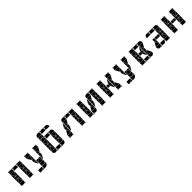

<svg xmlns="http://www.w3.org/2000/svg" viewBox="582 -2685 4801 4801"><g transform="rotate(-45 2982.5 -284.5)"><path d="M284 -492Q311 -492 330 -473Q349 -454 349 -427V-407H219V-427Q219 -453 238.5 -472.5Q258 -492 284 -492ZM142 -492Q169 -492 188 -473Q207 -454 207 -427V-407H77V-427Q77 -453 96.5 -472.5Q116 -492 142 -492ZM426 -492Q453 -492 472 -473Q491 -454 491 -427V-407H361V-427Q361 -453 380.5 -472.5Q400 -492 426 -492ZM426 -2Q400 -2 380.5 -21.5Q361 -41 361 -67V-87H491V-67Q491 -41 471.5 -21.5Q452 -2 426 -2ZM142 -2Q116 -2 96.5 -21.5Q77 -41 77 -67V-87H207V-67Q207 -41 187.5 -21.5Q168 -2 142 -2ZM363 -92 426 -205 490 -92ZM79 -92 142 -205 206 -92ZM206 -402 142 -290 79 -402ZM490 -402 426 -290 363 -402ZM424 -212H361V-282H424ZM140 -212H77V-282H140ZM491 -212H429V-282H491ZM207 -212H145V-282H207ZM77 -287V-395L138 -287ZM361 -287V-395L422 -287ZM361 -207H422L361 -99ZM77 -207H138L77 -99ZM207 -287H147L207 -395ZM491 -207V-99L431 -207ZM207 -207V-99L147 -207ZM491 -287H431L491 -395ZM361 -42Q373 -14 401 -2H361ZM361 -492H401Q387 -487 377 -477Q367 -467 361 -453ZM168 -2Q182 -8 192 -18Q202 -28 207 -42V-2ZM219 -492H259Q245 -487 235 -477Q225 -467 219 -453ZM349 -492V-453Q339 -482 310 -492ZM207 -492V-453Q197 -482 168 -492ZM77 -42Q89 -14 117 -2H77ZM77 -492H117Q103 -487 93 -477Q83 -467 77 -453ZM452 -2Q466 -8 476 -18Q486 -28 491 -42V-2ZM491 -492V-453Q481 -482 452 -492Z M710 -492Q737 -492 756 -473Q775 -454 775 -427V-407H645V-427Q645 -453 664.5 -472.5Q684 -492 710 -492ZM994 -492Q1021 -492 1040 -473Q1059 -454 1059 -427V-407H929V-427Q929 -453 948.5 -472.5Q968 -492 994 -492ZM787 3H917Q917 23 908 39Q899 55 884.5 66Q870 77 851.5 82.5Q833 88 815 88H787ZM645 3H775Q775 23 766 39Q757 55 742.5 66Q728 77 709.5 82.5Q691 88 673 88H645ZM852 -2Q826 -2 806.5 -21.5Q787 -41 787 -67V-87H917V-67Q917 -41 897.5 -21.5Q878 -2 852 -2ZM789 -92 852 -205 916 -92ZM774 -402 710 -290 647 -402ZM1058 -402 994 -290 931 -402ZM992 -212H929V-282H992ZM775 -212H713V-282H775ZM929 -287V-395L990 -287ZM929 -207H990L929 -99ZM787 -207H848L787 -99ZM775 -287H715L775 -395ZM917 -207V-99L857 -207ZM775 -207V-99L715 -207ZM709 88Q731 81 749 67Q767 53 775 30V88ZM787 -42Q799 -14 827 -2H787ZM929 -492H969Q955 -487 945 -477Q935 -467 929 -453ZM645 -492H685Q671 -487 661 -477Q651 -467 645 -453ZM878 -2Q892 -8 902 -18Q912 -28 917 -42V-2ZM1059 -492V-453Q1049 -482 1020 -492ZM775 -492V-453Q765 -482 736 -492Z M1420 -657Q1447 -657 1466 -638Q1485 -619 1485 -592V-572H1355V-592Q1355 -618 1374.5 -637.5Q1394 -657 1420 -657ZM1278 -492Q1305 -492 1324 -473Q1343 -454 1343 -427V-407H1213V-427Q1213 -453 1232.5 -472.5Q1252 -492 1278 -492ZM1562 -657Q1589 -657 1608 -638Q1627 -619 1627 -592V-572H1497V-592Q1497 -618 1516.5 -637.5Q1536 -657 1562 -657ZM1420 -492Q1447 -492 1466 -473Q1485 -454 1485 -427V-407H1355V-427Q1355 -453 1374.5 -472.5Q1394 -492 1420 -492ZM1562 -492Q1589 -492 1608 -473Q1627 -454 1627 -427V-407H1497V-427Q1497 -453 1516.5 -472.5Q1536 -492 1562 -492ZM1278 -657Q1305 -657 1324 -638Q1343 -619 1343 -592V-572H1213V-592Q1213 -618 1232.5 -637.5Q1252 -657 1278 -657ZM1562 -2Q1536 -2 1516.5 -21.5Q1497 -41 1497 -67V-87H1627V-67Q1627 -41 1607.5 -21.5Q1588 -2 1562 -2ZM1278 -2Q1252 -2 1232.5 -21.5Q1213 -41 1213 -67V-87H1343V-67Q1343 -41 1323.5 -21.5Q1304 -2 1278 -2ZM1420 -2Q1394 -2 1374.5 -21.5Q1355 -41 1355 -67V-87H1485V-67Q1485 -41 1465.5 -21.5Q1446 -2 1420 -2ZM1499 -92 1562 -205 1626 -92ZM1215 -92 1278 -205 1342 -92ZM1626 -402 1562 -290 1499 -402ZM1342 -402 1278 -290 1215 -402ZM1341 -567 1285 -497H1272L1216 -567ZM1560 -212H1497V-282H1560ZM1276 -212H1213V-282H1276ZM1343 -212H1281V-282H1343ZM1627 -212H1565V-282H1627ZM1213 -287V-395L1274 -287ZM1497 -287V-395L1558 -287ZM1497 -207H1558L1497 -99ZM1213 -207H1274L1213 -99ZM1627 -207V-99L1567 -207ZM1343 -287H1283L1343 -395ZM1627 -287H1567L1627 -395ZM1343 -207V-99L1283 -207ZM1213 -497V-563L1266 -497ZM1343 -497H1291L1343 -563ZM1355 -42Q1367 -14 1395 -2H1355ZM1497 -42Q1509 -14 1537 -2H1497ZM1304 -2Q1318 -8 1328 -18Q1338 -28 1343 -42V-2ZM1446 -2Q1460 -8 1470 -18Q1480 -28 1485 -42V-2ZM1213 -492H1253Q1239 -487 1229 -477Q1219 -467 1213 -453ZM1497 -657H1537Q1523 -652 1513 -642Q1503 -632 1497 -618ZM1355 -492H1395Q1381 -487 1371 -477Q1361 -467 1355 -453ZM1497 -492H1537Q1523 -487 1513 -477Q1503 -467 1497 -453ZM1355 -657H1395Q1381 -652 1371 -642Q1361 -632 1355 -618ZM1343 -657V-618Q1333 -647 1304 -657ZM1485 -657V-618Q1475 -647 1446 -657ZM1485 -492V-453Q1475 -482 1446 -492ZM1343 -492V-453Q1333 -482 1304 -492Z M1988 -492Q2015 -492 2034 -473Q2053 -454 2053 -427V-407H1923V-427Q1923 -453 1942.5 -472.5Q1962 -492 1988 -492ZM1846 -2Q1820 -2 1800.5 -21.5Q1781 -41 1781 -67V-87H1911V-67Q1911 -41 1891.5 -21.5Q1872 -2 1846 -2ZM1783 -92 1846 -205 1910 -92ZM2052 -402 1988 -290 1925 -402ZM1986 -212H1923V-282H1986ZM1911 -212H1849V-282H1911ZM1923 -287V-395L1984 -287ZM1923 -207H1984L1923 -99ZM1911 -207V-99L1851 -207ZM1911 -287H1851L1911 -395ZM1781 -42Q1793 -14 1821 -2H1781ZM1872 -2Q1886 -8 1896 -18Q1906 -28 1911 -42V-2ZM2053 -492V-453Q2043 -482 2014 -492ZM2272 -492Q2299 -492 2318 -473Q2337 -454 2337 -427V-407H2207V-427Q2207 -453 2226.5 -472.5Q2246 -492 2272 -492ZM2272 -2Q2246 -2 2226.5 -21.5Q2207 -41 2207 -67V-87H2337V-67Q2337 -41 2317.5 -21.5Q2298 -2 2272 -2ZM2209 -92 2272 -205 2336 -92ZM2336 -402 2272 -290 2209 -402ZM2270 -212H2207V-282H2270ZM2337 -212H2275V-282H2337ZM2207 -287V-395L2268 -287ZM2207 -207H2268L2207 -99ZM2337 -207V-99L2277 -207ZM2337 -287H2277L2337 -395ZM2207 -42Q2219 -14 2247 -2H2207ZM2298 -2Q2312 -8 2322 -18Q2332 -28 2337 -42V-2ZM2207 -492H2247Q2233 -487 2223 -477Q2213 -467 2207 -453ZM2337 -492V-453Q2327 -482 2298 -492ZM2129 -492Q2156 -492 2175 -473Q2194 -454 2194 -427V-407H2064V-427Q2064 -453 2083.5 -472.5Q2103 -492 2129 -492ZM2064 -492H2104Q2090 -487 2080 -477Q2070 -467 2064 -453ZM2195 -492V-453Q2185 -482 2156 -492Z M2841 -492Q2868 -492 2887 -473Q2906 -454 2906 -427V-407H2776V-427Q2776 -453 2795.5 -472.5Q2815 -492 2841 -492ZM2983 -492Q3010 -492 3029 -473Q3048 -454 3048 -427V-407H2918V-427Q2918 -453 2937.5 -472.5Q2957 -492 2983 -492ZM2983 -2Q2957 -2 2937.5 -21.5Q2918 -41 2918 -67V-87H3048V-67Q3048 -41 3028.5 -21.5Q3009 -2 2983 -2ZM2699 -2Q2673 -2 2653.5 -21.5Q2634 -41 2634 -67V-87H2764V-67Q2764 -41 2744.5 -21.5Q2725 -2 2699 -2ZM2920 -92 2983 -205 3047 -92ZM2636 -92 2699 -205 2763 -92ZM2905 -402 2841 -290 2778 -402ZM3047 -402 2983 -290 2920 -402ZM2981 -212H2918V-282H2981ZM2839 -212H2776V-282H2839ZM3048 -212H2986V-282H3048ZM2764 -212H2702V-282H2764ZM2776 -287V-395L2837 -287ZM2918 -287V-395L2979 -287ZM2776 -207H2837L2776 -99ZM2764 -287H2704L2764 -395ZM3048 -207V-99L2988 -207ZM2764 -207V-99L2704 -207ZM3048 -287H2988L3048 -395ZM2634 -42Q2646 -14 2674 -2H2634ZM2918 -42Q2930 -14 2958 -2H2918ZM2918 -492H2958Q2944 -487 2934 -477Q2924 -467 2918 -453ZM3009 -2Q3023 -8 3033 -18Q3043 -28 3048 -42V-2ZM2907 -492V-453Q2897 -482 2868 -492ZM2918 -207H2979L2918 -99ZM3048 -492V-453Q3038 -482 3009 -492ZM2557 -492Q2584 -492 2603 -473Q2622 -454 2622 -427V-407H2492V-427Q2492 -453 2511.5 -472.5Q2531 -492 2557 -492ZM2557 -2Q2531 -2 2511.5 -21.5Q2492 -41 2492 -67V-87H2622V-67Q2622 -41 2602.5 -21.5Q2583 -2 2557 -2ZM2494 -92 2557 -205 2621 -92ZM2621 -402 2557 -290 2494 -402ZM2555 -212H2492V-282H2555ZM2622 -212H2560V-282H2622ZM2492 -287V-395L2553 -287ZM2492 -207H2553L2492 -99ZM2622 -287H2562L2622 -395ZM2622 -207V-99L2562 -207ZM2492 -42Q2504 -14 2532 -2H2492ZM2492 -492H2532Q2518 -487 2508 -477Q2498 -467 2492 -453ZM2583 -2Q2597 -8 2607 -18Q2617 -28 2622 -42V-2ZM2622 -492V-453Q2612 -482 2583 -492Z M3267 -492Q3294 -492 3313 -473Q3332 -454 3332 -427V-407H3202V-427Q3202 -453 3221.5 -472.5Q3241 -492 3267 -492ZM3551 -492Q3578 -492 3597 -473Q3616 -454 3616 -427V-407H3486V-427Q3486 -453 3505.5 -472.5Q3525 -492 3551 -492ZM3551 -2Q3525 -2 3505.5 -21.5Q3486 -41 3486 -67V-87H3616V-67Q3616 -41 3596.5 -21.5Q3577 -2 3551 -2ZM3267 -2Q3241 -2 3221.5 -21.5Q3202 -41 3202 -67V-87H3332V-67Q3332 -41 3312.5 -21.5Q3293 -2 3267 -2ZM3488 -92 3551 -205 3615 -92ZM3204 -92 3267 -205 3331 -92ZM3331 -402 3267 -290 3204 -402ZM3615 -402 3551 -290 3488 -402ZM3549 -212H3486V-282H3549ZM3265 -212H3202V-282H3265ZM3474 -212H3412V-282H3474ZM3406 -212H3344V-282H3406ZM3202 -287V-395L3263 -287ZM3486 -287V-395L3547 -287ZM3486 -207H3547L3486 -99ZM3202 -207H3263L3202 -99ZM3332 -287H3272L3332 -395ZM3474 -207V-99L3414 -207ZM3474 -287H3414L3474 -395ZM3332 -207V-99L3272 -207ZM3202 -42Q3214 -14 3242 -2H3202ZM3486 -42Q3498 -14 3526 -2H3486ZM3486 -492H3526Q3512 -487 3502 -477Q3492 -467 3486 -453ZM3202 -492H3242Q3228 -487 3218 -477Q3208 -467 3202 -453ZM3293 -2Q3307 -8 3317 -18Q3327 -28 3332 -42V-2ZM3577 -2Q3591 -8 3601 -18Q3611 -28 3616 -42V-2ZM3616 -492V-453Q3606 -482 3577 -492ZM3332 -492V-453Q3322 -482 3293 -492ZM3332 -212H3270V-282H3332Z M3835 -492Q3862 -492 3881 -473Q3900 -454 3900 -427V-407H3770V-427Q3770 -453 3789.5 -472.5Q3809 -492 3835 -492ZM4119 -492Q4146 -492 4165 -473Q4184 -454 4184 -427V-407H4054V-427Q4054 -453 4073.5 -472.5Q4093 -492 4119 -492ZM3912 3H4042Q4042 23 4033 39Q4024 55 4009.5 66Q3995 77 3976.5 82.5Q3958 88 3940 88H3912ZM3770 3H3900Q3900 23 3891 39Q3882 55 3867.5 66Q3853 77 3834.5 82.5Q3816 88 3798 88H3770ZM3977 -2Q3951 -2 3931.5 -21.5Q3912 -41 3912 -67V-87H4042V-67Q4042 -41 4022.5 -21.5Q4003 -2 3977 -2ZM3914 -92 3977 -205 4041 -92ZM3899 -402 3835 -290 3772 -402ZM4183 -402 4119 -290 4056 -402ZM4117 -212H4054V-282H4117ZM3900 -212H3838V-282H3900ZM4054 -287V-395L4115 -287ZM4054 -207H4115L4054 -99ZM3912 -207H3973L3912 -99ZM3900 -287H3840L3900 -395ZM4042 -207V-99L3982 -207ZM3900 -207V-99L3840 -207ZM3834 88Q3856 81 3874 67Q3892 53 3900 30V88ZM3912 -42Q3924 -14 3952 -2H3912ZM4054 -492H4094Q4080 -487 4070 -477Q4060 -467 4054 -453ZM3770 -492H3810Q3796 -487 3786 -477Q3776 -467 3770 -453ZM4003 -2Q4017 -8 4027 -18Q4037 -28 4042 -42V-2ZM4184 -492V-453Q4174 -482 4145 -492ZM3900 -492V-453Q3890 -482 3861 -492Z M4545 -492Q4572 -492 4591 -473Q4610 -454 4610 -427V-407H4480V-427Q4480 -453 4499.5 -472.5Q4519 -492 4545 -492ZM4403 -492Q4430 -492 4449 -473Q4468 -454 4468 -427V-407H4338V-427Q4338 -453 4357.5 -472.5Q4377 -492 4403 -492ZM4687 -492Q4714 -492 4733 -473Q4752 -454 4752 -427V-407H4622V-427Q4622 -453 4641.5 -472.5Q4661 -492 4687 -492ZM4687 -2Q4661 -2 4641.5 -21.5Q4622 -41 4622 -67V-87H4752V-67Q4752 -41 4732.5 -21.5Q4713 -2 4687 -2ZM4403 -2Q4377 -2 4357.5 -21.5Q4338 -41 4338 -67V-87H4468V-67Q4468 -41 4448.5 -21.5Q4429 -2 4403 -2ZM4545 -2Q4519 -2 4499.5 -21.5Q4480 -41 4480 -67V-87H4610V-67Q4610 -41 4590.5 -21.5Q4571 -2 4545 -2ZM4340 -92 4403 -205 4467 -92ZM4624 -92 4687 -205 4751 -92ZM4467 -402 4403 -290 4340 -402ZM4751 -402 4687 -290 4624 -402ZM4685 -212H4622V-282H4685ZM4543 -212H4480V-282H4543ZM4400 -212H4338V-282H4400ZM4468 -212H4406V-282H4468ZM4610 -212H4548V-282H4610ZM4338 -287V-395L4399 -287ZM4622 -287V-395L4683 -287ZM4622 -207H4683L4622 -99ZM4338 -207H4399L4338 -99ZM4468 -287H4408L4468 -395ZM4610 -207V-99L4550 -207ZM4468 -207V-99L4408 -207ZM4610 -287H4550L4610 -395ZM4622 -42Q4634 -14 4662 -2H4622ZM4338 -42Q4350 -14 4378 -2H4338ZM4480 -42Q4492 -14 4520 -2H4480ZM4429 -2Q4443 -8 4453 -18Q4463 -28 4468 -42V-2ZM4338 -492H4378Q4364 -487 4354 -477Q4344 -467 4338 -453ZM4480 -492H4520Q4506 -487 4496 -477Q4486 -467 4480 -453ZM4622 -492H4662Q4648 -487 4638 -477Q4628 -467 4622 -453ZM4610 -492V-453Q4600 -482 4571 -492ZM4468 -492V-453Q4458 -482 4429 -492ZM4571 -2Q4585 -8 4595 -18Q4605 -28 4610 -42V-2Z M5113 -492Q5140 -492 5159 -473Q5178 -454 5178 -427V-407H5048V-427Q5048 -453 5067.5 -472.5Q5087 -492 5113 -492ZM4971 -492Q4998 -492 5017 -473Q5036 -454 5036 -427V-407H4906V-427Q4906 -453 4925.5 -472.5Q4945 -492 4971 -492ZM5255 -492Q5282 -492 5301 -473Q5320 -454 5320 -427V-407H5190V-427Q5190 -453 5209.5 -472.5Q5229 -492 5255 -492ZM5255 -2Q5229 -2 5209.5 -21.5Q5190 -41 5190 -67V-87H5320V-67Q5320 -41 5300.5 -21.5Q5281 -2 5255 -2ZM4971 -2Q4945 -2 4925.5 -21.5Q4906 -41 4906 -67V-87H5036V-67Q5036 -41 5016.5 -21.5Q4997 -2 4971 -2ZM5113 -2Q5087 -2 5067.5 -21.5Q5048 -41 5048 -67V-87H5178V-67Q5178 -41 5158.5 -21.5Q5139 -2 5113 -2ZM4908 -92 4971 -205 5035 -92ZM5192 -92 5255 -205 5319 -92ZM5319 -402 5255 -290 5192 -402ZM5253 -212H5190V-282H5253ZM5111 -212H5048V-282H5111ZM5320 -212H5258V-282H5320ZM5036 -212H4974V-282H5036ZM5178 -212H5116V-282H5178ZM5190 -207H5251L5190 -99ZM5190 -287V-395L5251 -287ZM5320 -207V-99L5260 -207ZM5036 -207V-99L4976 -207ZM5320 -287H5260L5320 -395ZM5190 -42Q5202 -14 5230 -2H5190ZM5048 -42Q5060 -14 5088 -2H5048ZM5281 -2Q5295 -8 5305 -18Q5315 -28 5320 -42V-2ZM4997 -2Q5011 -8 5021 -18Q5031 -28 5036 -42V-2ZM5048 -492H5088Q5074 -487 5064 -477Q5054 -467 5048 -453ZM5190 -492H5230Q5216 -487 5206 -477Q5196 -467 5190 -453ZM5178 -492V-453Q5168 -482 5139 -492ZM5036 -492V-453Q5026 -482 4997 -492Z M5539 -492Q5566 -492 5585 -473Q5604 -454 5604 -427V-407H5474V-427Q5474 -453 5493.5 -472.5Q5513 -492 5539 -492ZM5823 -492Q5850 -492 5869 -473Q5888 -454 5888 -427V-407H5758V-427Q5758 -453 5777.5 -472.5Q5797 -492 5823 -492ZM5823 -2Q5797 -2 5777.5 -21.5Q5758 -41 5758 -67V-87H5888V-67Q5888 -41 5868.5 -21.5Q5849 -2 5823 -2ZM5539 -2Q5513 -2 5493.5 -21.5Q5474 -41 5474 -67V-87H5604V-67Q5604 -41 5584.5 -21.5Q5565 -2 5539 -2ZM5760 -92 5823 -205 5887 -92ZM5476 -92 5539 -205 5603 -92ZM5603 -402 5539 -290 5476 -402ZM5887 -402 5823 -290 5760 -402ZM5821 -212H5758V-282H5821ZM5537 -212H5474V-282H5537ZM5888 -212H5826V-282H5888ZM5604 -212H5542V-282H5604ZM5474 -287V-395L5535 -287ZM5758 -287V-395L5819 -287ZM5758 -207H5819L5758 -99ZM5474 -207H5535L5474 -99ZM5604 -287H5544L5604 -395ZM5888 -207V-99L5828 -207ZM5604 -207V-99L5544 -207ZM5888 -287H5828L5888 -395ZM5758 -42Q5770 -14 5798 -2H5758ZM5758 -492H5798Q5784 -487 5774 -477Q5764 -467 5758 -453ZM5565 -2Q5579 -8 5589 -18Q5599 -28 5604 -42V-2ZM5604 -492V-453Q5594 -482 5565 -492ZM5474 -42Q5486 -14 5514 -2H5474ZM5474 -492H5514Q5500 -487 5490 -477Q5480 -467 5474 -453ZM5849 -2Q5863 -8 5873 -18Q5883 -28 5888 -42V-2ZM5888 -492V-453Q5878 -482 5849 -492ZM5746 -212H5684V-282H5746ZM5678 -212H5616V-282H5678Z"/></g></svg>

Font: CAT DyFa
Style: Regular
Weight: 400
Designer: Peter Wiegel
Foundry: Peter Wiegel
Version: Version 1.001; ttfautohint (v1.3)